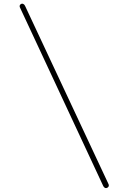

<svg xmlns="http://www.w3.org/2000/svg" viewBox="-20 -874 740 1026"><path d="M558.1 106Q566.9 121.1 554.2 128.9Q541.5 136.2 532.2 121.1L88.9 -829.1Q79.1 -845.2 92.8 -853Q98.1 -856 104.2 -853Q110.4 -850.1 113.8 -842.8Z"/></svg>

Font: Director Light
Style: Regular
Weight: 100
Designer: Ange Degheest & May Jolivet & Justine Herbel
Foundry: Velvetyne Type Foundry
Version: Version 1.000;FEAKit 1.0